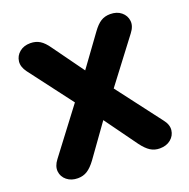

<svg xmlns="http://www.w3.org/2000/svg" viewBox="-128 -837 954 969"><g transform="rotate(-20 349.0 -352.5)"><path d="M129 9Q94 9 70.5 -10Q47 -29 44 -58Q41 -87 64 -117L245 -356L70 -587Q47 -618 50.5 -647Q54 -676 77 -695Q100 -714 135 -714Q164 -714 186 -700.5Q208 -687 230 -655L349 -490L469 -655Q492 -687 513.5 -700.5Q535 -714 564 -714Q600 -714 623 -695Q646 -676 649.5 -647Q653 -618 629 -587L453 -355L634 -117Q658 -87 654.5 -58Q651 -29 628 -10Q605 9 569 9Q541 9 519 -5Q497 -19 474 -50L349 -223L225 -50Q202 -19 180 -5Q158 9 129 9Z"/></g></svg>

Font: Chiron GoRound TC H
Style: Regular
Weight: 900
Designer: Ryoko NISHIZUKA 西塚涼子 (kana, bopomofo & ideographs); Paul D. Hunt (Latin, Greek & Cyrillic); Sandoll Communications 산돌커뮤니
Foundry: Adobe
Version: Version 1.000;hotconv 1.1.1;makeotfexe 2.6.0